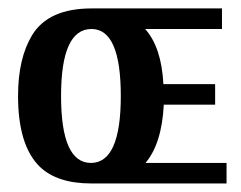

<svg xmlns="http://www.w3.org/2000/svg" viewBox="-20 -429 563 449"><path d="M509.8 -48H320.3Q358.5 -93.4 363 -184.2H483.1V-232.2H362.1Q357.7 -318.5 319.4 -361.2H499.1V-409.3H194Q93.4 -409.3 55.2 -347Q22.2 -292.7 22.2 -204.6Q22.2 -89 73 -39.1Q113.9 0 193.1 0H509.8ZM194 -361.2Q262.5 -361.2 262.5 -204.6Q262.5 -48 192.6 -48Q122.8 -48 122.8 -204.6Q122.8 -361.2 194 -361.2Z"/></svg>

Font: Gidugu
Style: Regular
Weight: 400
Designer: Purushoth Kumar Guthula
Foundry: Silicon Andhra, USA.
Version: Version 1.0.5; ttfautohint (v1.2.25-373a) -l 7 -r 28 -G 50 -